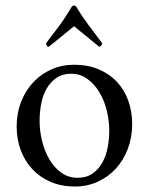

<svg xmlns="http://www.w3.org/2000/svg" viewBox="-20 -676 543 703"><path d="M241 -406Q209 -406 187 -391Q165 -376 151 -352Q137 -328 131 -297Q125 -266 125 -233Q125 -197 134 -160Q143 -123 160.5 -93Q178 -63 204 -44Q230 -25 264 -25Q296 -25 318 -40Q340 -55 354 -79.5Q368 -104 374 -135Q380 -166 380 -198Q380 -234 371 -271Q362 -308 344 -338Q326 -368 300 -387Q274 -406 241 -406ZM252 -439Q301 -439 340.5 -422.5Q380 -406 407.5 -377Q435 -348 449.5 -308Q464 -268 464 -221Q464 -173 448 -131Q432 -89 404 -58.5Q376 -28 337.5 -10.5Q299 7 254 7Q205 7 165.5 -10Q126 -27 98.5 -56.5Q71 -86 56 -126Q41 -166 41 -213Q41 -261 57 -302.5Q73 -344 101.5 -374.5Q130 -405 168.5 -422Q207 -439 252 -439ZM251 -656Q257 -656 262 -647Q274 -627 285 -611Q296 -595 306.5 -581Q317 -567 328.5 -552Q340 -537 354 -518Q354 -513 350.5 -509Q347 -505 343 -505Q329 -516 313 -529.5Q297 -543 283 -554Q267 -567 251 -580Q234 -566 218 -553Q204 -541 188 -528.5Q172 -516 159 -505Q149 -505 149 -518Q163 -537 174.5 -552Q186 -567 196.5 -581Q207 -595 217.5 -611Q228 -627 240 -647Q245 -656 251 -656Z"/></svg>

Font: Vermiglione
Style: Regular
Weight: 400
Version: Version 1.000